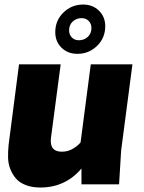

<svg xmlns="http://www.w3.org/2000/svg" viewBox="-20 -814 635 848"><path d="M321.8 -576.2Q279.3 -576.2 251.7 -603.3Q224.1 -630.4 224.1 -671.9Q224.1 -723.6 260.3 -758.8Q296.4 -793.9 347.2 -793.9Q389.6 -793.9 417.2 -766.8Q444.8 -739.7 444.8 -698.2Q444.8 -646.5 408.7 -611.3Q372.6 -576.2 321.8 -576.2ZM340.8 -733.9Q317.4 -733.9 301.3 -719Q285.2 -704.1 285.2 -680.2Q285.2 -660.6 297.4 -648.4Q309.6 -636.2 328.1 -636.2Q351.6 -636.2 367.7 -651.1Q383.8 -666 383.8 -689.9Q383.8 -709.5 371.6 -721.7Q359.4 -733.9 340.8 -733.9ZM64 -529.8H248L205.1 -205.1Q197.8 -144 252.9 -144Q279.8 -144 301.8 -157Q323.7 -169.9 335.9 -185.1L380.9 -529.8H564.9L515.1 -149.9L505.9 0H339.8V-69.8Q269 14.2 158.2 14.2Q122.1 14.2 94.5 3.7Q66.9 -6.8 51 -24.9Q35.2 -43 25.6 -67.1Q16.1 -91.3 15.6 -118.7Q15.1 -146 18.1 -174.8Z"/></svg>

Font: Cooper Hewitt
Style: Heavy Italic
Weight: 714
Designer: Village Type and Design LLC
Foundry: Cooper Hewitt Smithsonian Design Museum
Version: 1.000